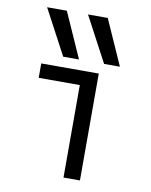

<svg xmlns="http://www.w3.org/2000/svg" viewBox="-88 -855 725 920"><g transform="rotate(10 275.0 -395.0)"><path d="M183 -570 66 -790H162L260 -570ZM382 -570 265 -790H361L459 -570ZM285 0V-450H85V-520H365V0Z"/></g></svg>

Font: M PLUS Code Latin SemiExpanded
Style: Regular
Weight: 400
Width: 6
Designer: Coji Morishita
Foundry: UNDERFOREST DESIGN
Version: Version 1.002; ttfautohint (v1.8.3)